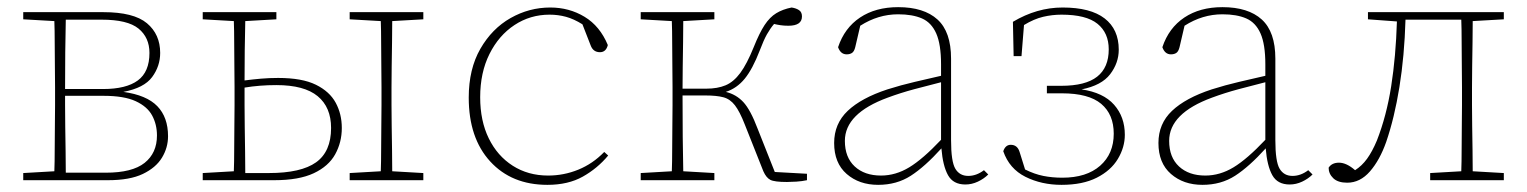

<svg xmlns="http://www.w3.org/2000/svg" viewBox="-20 -504 4272 537"><path d="M162 -210Q162 -183 162.5 -148.5Q163 -114 163.5 -80.5Q164 -47 164 -21H276Q350 -21 384.5 -48.5Q419 -76 419 -125Q419 -156 405.5 -181Q392 -206 359.5 -221Q327 -236 270 -236H162ZM45 0V-20L132 -25Q133 -51 133 -84.5Q133 -118 133.5 -151Q134 -184 134 -210V-260Q134 -286 133.5 -319.5Q133 -353 133 -386Q133 -419 132 -445L45 -450V-470H269Q354 -470 391 -439Q428 -408 428 -356Q428 -319 405.5 -288.5Q383 -258 325 -247Q390 -238 420 -207Q450 -176 450 -123Q450 -91 433 -63Q416 -35 379.5 -17.5Q343 0 282 0ZM264 -449H164Q163 -412 162.5 -358Q162 -304 162 -255H268Q333 -255 365.5 -279Q398 -303 398 -356Q398 -399 367.5 -424Q337 -449 264 -449Z M664 -210Q664 -183 664.5 -148.5Q665 -114 665.5 -80Q666 -46 666 -20H732Q822 -20 864 -50Q906 -80 906 -146Q906 -204 868.5 -235Q831 -266 753 -266Q706 -266 664 -259ZM547 -450V-470H753V-450L666 -445Q665 -411 664.5 -364Q664 -317 664 -279Q687 -282 710 -284Q733 -286 758 -286Q825 -286 863.5 -267Q902 -248 919 -216.5Q936 -185 936 -146Q936 -106 917.5 -72.5Q899 -39 857.5 -19.5Q816 0 747 0H547V-20L634 -25Q635 -51 635 -84.5Q635 -118 635.5 -151Q636 -184 636 -210V-260Q636 -286 635.5 -319.5Q635 -353 635 -386Q635 -419 634 -445ZM958 -450V-470H1164V-450L1077 -445Q1077 -419 1076.5 -386Q1076 -353 1075.5 -319.5Q1075 -286 1075 -260V-210Q1075 -184 1075.5 -151Q1076 -118 1076.5 -84.5Q1077 -51 1077 -25L1164 -20V0H958V-20L1045 -25Q1046 -51 1046 -84.5Q1046 -118 1046.5 -151Q1047 -184 1047 -210V-260Q1047 -286 1046.5 -319.5Q1046 -353 1046 -386Q1046 -419 1045 -445Z M1511 13Q1411 13 1351 -52.5Q1291 -118 1291 -231Q1291 -311 1323.5 -367.5Q1356 -424 1408 -453.5Q1460 -483 1519 -483Q1572 -483 1615 -457Q1658 -431 1680 -378Q1675 -358 1658 -358Q1639 -358 1632 -377L1609 -436Q1585 -451 1563 -457Q1541 -463 1517 -463Q1463 -463 1419 -434Q1375 -405 1349 -353Q1323 -301 1323 -232Q1323 -166 1347 -117Q1371 -68 1414 -40.5Q1457 -13 1513 -13Q1557 -13 1597.5 -29.5Q1638 -46 1670 -79L1681 -69Q1651 -33 1610 -10Q1569 13 1511 13Z M2115 -25 2063 -156Q2049 -192 2035.5 -209.5Q2022 -227 2003 -232Q1984 -237 1953 -237H1889Q1889 -179 1889.5 -121Q1890 -63 1891 -25L1978 -20V0H1772V-20L1859 -25Q1860 -51 1860 -84.5Q1860 -118 1860.5 -151Q1861 -184 1861 -210V-260Q1861 -286 1860.5 -319.5Q1860 -353 1860 -386Q1860 -419 1859 -445L1772 -450V-470H1978V-450L1891 -445Q1891 -419 1890.5 -385.5Q1890 -352 1889.5 -318Q1889 -284 1889 -256H1955Q1987 -256 2009.5 -265.5Q2032 -275 2050.5 -300Q2069 -325 2088 -372Q2104 -412 2118.5 -434Q2133 -456 2151 -467Q2169 -478 2194 -483Q2207 -481 2215 -475.5Q2223 -470 2223 -458Q2223 -432 2185 -432Q2173 -432 2163 -433.5Q2153 -435 2145 -437Q2134 -424 2125 -408Q2116 -392 2105 -363Q2085 -311 2063 -284Q2041 -257 2010 -247Q2039 -240 2059 -218.5Q2079 -197 2099 -144L2147 -23L2237 -18V0Q2223 3 2207.5 4Q2192 5 2181 5Q2146 5 2134.5 -1Q2123 -7 2115 -25Z M2680 12Q2646 12 2631.5 -14Q2617 -40 2613 -89Q2567 -38 2527.5 -12.5Q2488 13 2436 13Q2383 13 2348 -17.5Q2313 -48 2313 -104Q2313 -158 2351 -194Q2389 -230 2462 -254Q2500 -266 2538.5 -275Q2577 -284 2612 -292V-324Q2612 -380 2598.5 -410.5Q2585 -441 2558.5 -452.5Q2532 -464 2492 -464Q2436 -464 2386 -432L2372 -372Q2369 -360 2363 -356Q2357 -352 2348 -352Q2331 -352 2324 -372Q2342 -426 2385.5 -455Q2429 -484 2492 -484Q2564 -484 2602 -449.5Q2640 -415 2640 -340V-112Q2640 -52 2652 -32Q2664 -12 2688 -12Q2711 -12 2732 -28L2744 -16Q2732 -4 2715 4Q2698 12 2680 12ZM2343 -110Q2343 -64 2370.5 -38.5Q2398 -13 2444 -13Q2485 -13 2523 -36Q2561 -59 2612 -113V-274Q2576 -265 2537 -254.5Q2498 -244 2463 -231Q2343 -187 2343 -110Z M2949 13Q2893 13 2848 -9.5Q2803 -32 2786 -81Q2792 -99 2807 -99Q2826 -99 2832 -78L2847 -30Q2873 -17 2898 -12Q2923 -7 2951 -7Q3019 -7 3057 -40.5Q3095 -74 3095 -130Q3095 -184 3060 -213.5Q3025 -243 2950 -243H2908V-264H2948Q3016 -264 3048.5 -289.5Q3081 -315 3081 -366Q3081 -412 3049.5 -437.5Q3018 -463 2949 -463Q2923 -463 2897.5 -457Q2872 -451 2844 -434L2837 -347H2815L2813 -443Q2880 -483 2952 -483Q3030 -483 3069.5 -452.5Q3109 -422 3109 -365Q3109 -328 3085 -296.5Q3061 -265 3005 -254Q3066 -245 3096 -211Q3126 -177 3126 -127Q3126 -92 3106.5 -59.5Q3087 -27 3047.5 -7Q3008 13 2949 13Z M3587 12Q3553 12 3538.5 -14Q3524 -40 3520 -89Q3474 -38 3434.5 -12.5Q3395 13 3343 13Q3290 13 3255 -17.5Q3220 -48 3220 -104Q3220 -158 3258 -194Q3296 -230 3369 -254Q3407 -266 3445.5 -275Q3484 -284 3519 -292V-324Q3519 -380 3505.5 -410.5Q3492 -441 3465.5 -452.5Q3439 -464 3399 -464Q3343 -464 3293 -432L3279 -372Q3276 -360 3270 -356Q3264 -352 3255 -352Q3238 -352 3231 -372Q3249 -426 3292.5 -455Q3336 -484 3399 -484Q3471 -484 3509 -449.5Q3547 -415 3547 -340V-112Q3547 -52 3559 -32Q3571 -12 3595 -12Q3618 -12 3639 -28L3651 -16Q3639 -4 3622 4Q3605 12 3587 12ZM3250 -110Q3250 -64 3277.5 -38.5Q3305 -13 3351 -13Q3392 -13 3430 -36Q3468 -59 3519 -113V-274Q3483 -265 3444 -254.5Q3405 -244 3370 -231Q3250 -187 3250 -110Z M3748 7Q3722 7 3709 -5.5Q3696 -18 3696 -35Q3705 -49 3725 -49Q3746 -49 3770 -28Q3789 -40 3803.5 -60Q3818 -80 3831 -111Q3858 -180 3871 -263Q3884 -346 3887 -444L3806 -450V-470H4186V-450L4099 -445Q4099 -419 4098.5 -386Q4098 -353 4097.5 -319.5Q4097 -286 4097 -260V-210Q4097 -184 4097.5 -151Q4098 -118 4098.5 -84.5Q4099 -51 4099 -25L4186 -20V0H3980V-20L4067 -25Q4068 -51 4068 -84.5Q4068 -118 4068.5 -151Q4069 -184 4069 -210V-260Q4069 -287 4068.5 -321.5Q4068 -356 4068 -390Q4068 -424 4067 -449H3911Q3908 -347 3894 -260.5Q3880 -174 3857 -107Q3839 -56 3811.5 -24.5Q3784 7 3748 7Z"/></svg>

Font: Source Serif 4 ExtraLight
Style: Regular
Weight: 200
Designer: Frank Grießhammer
Foundry: Adobe
Version: Version 4.005;hotconv 1.1.0;makeotfexe 2.6.0